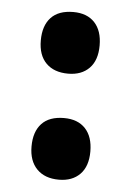

<svg xmlns="http://www.w3.org/2000/svg" viewBox="-42 -590 372 543"><g transform="rotate(5 144.0 -319.0)"><path d="M60 -469Q60 -511 81.5 -534Q103 -557 145 -557Q184 -557 205.5 -534Q227 -511 227 -469Q227 -427 205 -404.5Q183 -382 145 -382Q105 -382 82.5 -404.5Q60 -427 60 -469ZM60 -168Q60 -210 81.5 -233Q103 -256 145 -256Q184 -256 205.5 -233Q227 -210 227 -168Q227 -126 205 -103.5Q183 -81 145 -81Q105 -81 82.5 -104Q60 -127 60 -168Z"/></g></svg>

Font: Noto Sans Kannada UI ExtraCondensed ExtraBold
Style: Regular
Weight: 800
Width: 2
Designer: Jelle Bosma - Monotype Design Team
Foundry: Monotype Imaging Inc.
Version: Version 2.005; ttfautohint (v1.8.4.7-5d5b)